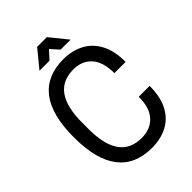

<svg xmlns="http://www.w3.org/2000/svg" viewBox="-247 -963 1086 1086"><g transform="rotate(-45 296.0 -420.0)"><path d="M312 12Q179 12 110.5 -76.5Q42 -165 42 -343Q42 -522 110.5 -610Q179 -698 312 -698Q382 -698 436 -669.5Q490 -641 520.5 -583.5Q551 -526 551 -438H461Q461 -528 420.5 -572.5Q380 -617 312 -617Q222 -617 178 -555Q134 -493 134 -368V-318Q134 -193 178 -131Q222 -69 312 -69Q381 -69 422.5 -113Q464 -157 464 -246H551Q551 -158 520.5 -100.5Q490 -43 436 -15.5Q382 12 312 12ZM171 -747 257 -852H335L420 -747H340L296 -796L251 -747Z"/></g></svg>

Font: Archivo Narrow
Style: Regular
Weight: 400
Designer: Hector Gatti
Foundry: Omnibus-Type
Version: Version 3.002